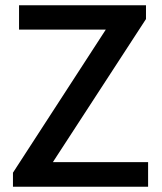

<svg xmlns="http://www.w3.org/2000/svg" viewBox="-20 -706 612 726"><path d="M29 0V-53L380 -594H52V-686H532V-634L180 -93H540V0Z"/></svg>

Font: Archivo SemiCondensed Medium
Style: Regular
Weight: 500
Width: 4
Designer: Hector Gatti
Foundry: Omnibus-Type
Version: Version 2.001